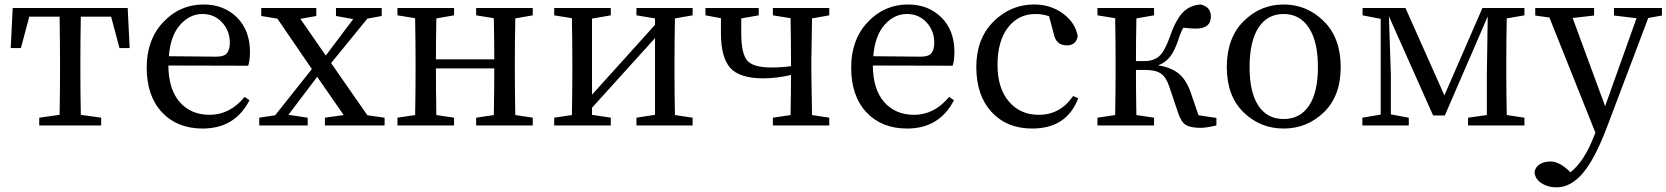

<svg xmlns="http://www.w3.org/2000/svg" viewBox="-20 -554 7360 848"><path d="M470.7 -480.5H336.9Q335 -369.1 335 -289.1V-230.5Q335 -156.2 336.9 -46.9L426.8 -34.2V0H153.3V-34.2L243.2 -46.9Q245.1 -156.2 245.1 -230.5V-289.1Q245.1 -369.1 243.2 -480.5H109.4L72.3 -341.8H27.3L36.1 -518.6H543.9L552.7 -341.8H507.8Z M725.6 -305.7 936.5 -303.7Q969.7 -303.7 982.4 -319.3Q995.1 -335 995.1 -365.2Q995.1 -418 960.9 -455.1Q926.8 -492.2 874 -492.2Q818.4 -492.2 775.9 -444.8Q733.4 -397.5 725.6 -305.7ZM1076.2 -263.7 723.6 -264.6Q724.6 -159.2 773.9 -103Q823.2 -46.9 906.2 -46.9Q995.1 -46.9 1060.5 -126L1082 -111.3Q1017.6 13.7 875 13.7Q762.7 13.7 695.3 -58.1Q627.9 -129.9 627.9 -255.9Q627.9 -378.9 701.2 -456.5Q774.4 -534.2 878.9 -534.2Q968.8 -534.2 1026.4 -477.1Q1084 -419.9 1084 -325.2Q1084 -287.1 1076.2 -263.7Z M1602.5 -44.9 1678.7 -34.2V0H1415V-34.2L1498 -45.9L1380.9 -214.8L1253.9 -46.9L1338.9 -34.2V0H1125V-34.2L1195.3 -44.9L1357.4 -249L1205.1 -471.7L1133.8 -483.4V-518.6H1377V-483.4L1306.6 -470.7L1418.9 -308.6L1540 -469.7L1463.9 -483.4V-518.6H1666V-483.4L1602.5 -471.7L1442.4 -275.4Z M2333 -486.3 2255.9 -472.7Q2253.9 -363.3 2253.9 -289.1V-230.5Q2253.9 -157.2 2255.9 -45.9L2333 -34.2V0H2083V-34.2L2161.1 -45.9Q2163.1 -153.3 2163.1 -252H1905.3Q1905.3 -155.3 1907.2 -45.9L1985.4 -34.2V0H1735.4V-34.2L1813.5 -45.9Q1815.4 -155.3 1815.4 -230.5V-289.1Q1815.4 -362.3 1813.5 -473.6L1735.4 -486.3V-518.6H1985.4V-486.3L1907.2 -472.7Q1905.3 -365.2 1905.3 -292H2163.1Q2163.1 -366.2 2161.1 -473.6L2083 -486.3V-518.6H2333Z M3039.1 -486.3 2960.9 -472.7Q2959 -363.3 2959 -289.1V-230.5Q2959 -155.3 2960.9 -45.9L3039.1 -34.2V0H2791V-34.2L2873 -46.9V-385.7L2594.7 -78.1V-46.9L2677.7 -34.2V0H2427.7V-34.2L2505.9 -45.9Q2507.8 -155.3 2507.8 -230.5V-289.1Q2507.8 -362.3 2505.9 -473.6L2427.7 -486.3V-518.6H2677.7V-486.3L2594.7 -471.7V-135.7L2873 -444.3V-472.7L2791 -486.3V-518.6H3039.1Z M3642.6 -486.3 3566.4 -472.7Q3563.5 -308.6 3563.5 -289.1V-230.5Q3563.5 -210 3566.4 -45.9L3642.6 -34.2V0H3393.6V-34.2L3471.7 -45.9Q3473.6 -151.4 3473.6 -222.7Q3407.2 -208 3351.6 -208Q3246.1 -208 3205.1 -254.4Q3164.1 -300.8 3164.1 -407.2V-473.6L3095.7 -486.3V-518.6H3331.1V-486.3L3253.9 -472.7V-407.2Q3253.9 -318.4 3279.8 -287.1Q3305.7 -255.9 3387.7 -255.9Q3428.7 -255.9 3473.6 -261.7V-289.1Q3473.6 -362.3 3471.7 -473.6L3393.6 -486.3V-518.6H3642.6Z M3836.9 -305.7 4047.9 -303.7Q4081.1 -303.7 4093.8 -319.3Q4106.4 -335 4106.4 -365.2Q4106.4 -418 4072.3 -455.1Q4038.1 -492.2 3985.4 -492.2Q3929.7 -492.2 3887.2 -444.8Q3844.7 -397.5 3836.9 -305.7ZM4187.5 -263.7 3835 -264.6Q3835.9 -159.2 3885.3 -103Q3934.6 -46.9 4017.6 -46.9Q4106.4 -46.9 4171.9 -126L4193.4 -111.3Q4128.9 13.7 3986.3 13.7Q3874 13.7 3806.6 -58.1Q3739.3 -129.9 3739.3 -255.9Q3739.3 -378.9 3812.5 -456.5Q3885.7 -534.2 3990.2 -534.2Q4080.1 -534.2 4137.7 -477.1Q4195.3 -419.9 4195.3 -325.2Q4195.3 -287.1 4187.5 -263.7Z M4719.7 -129.9 4742.2 -120.1Q4691.4 13.7 4539.1 13.7Q4426.8 13.7 4359.4 -59.6Q4292 -132.8 4292 -257.8Q4292 -382.8 4367.7 -458.5Q4443.4 -534.2 4547.9 -534.2Q4620.1 -534.2 4674.8 -494.1Q4729.5 -454.1 4740.2 -393.6Q4731.4 -353.5 4692.4 -353.5Q4643.6 -353.5 4633.8 -405.3L4613.3 -482.4Q4583 -492.2 4553.7 -492.2Q4477.5 -492.2 4431.6 -432.1Q4385.7 -372.1 4385.7 -267.6Q4385.7 -164.1 4436 -105.5Q4486.3 -46.9 4567.4 -46.9Q4663.1 -46.9 4719.7 -129.9Z M5273.4 -44.9 5352.5 -33.2V0Q5305.7 10.7 5284.2 10.7Q5238.3 10.7 5217.3 -2.4Q5196.3 -15.6 5183.6 -54.7L5144.5 -170.9Q5130.9 -212.9 5107.4 -229Q5084 -245.1 5038.1 -245.1H4997.1Q4997.1 -155.3 4999 -45.9L5077.1 -34.2V0H4827.1V-34.2L4905.3 -45.9Q4907.2 -155.3 4907.2 -230.5V-289.1Q4907.2 -362.3 4905.3 -473.6L4827.1 -486.3V-518.6H5077.1V-486.3L4999 -472.7Q4997.1 -365.2 4997.1 -284.2H5034.2Q5075.2 -284.2 5099.6 -305.7Q5124 -327.1 5146.5 -390.6Q5171.9 -464.8 5203.1 -498Q5234.4 -531.2 5284.2 -534.2Q5328.1 -522.5 5328.1 -481.4Q5328.1 -427.7 5261.7 -427.7Q5241.2 -427.7 5206.1 -431.6Q5192.4 -406.2 5183.6 -376Q5167 -327.1 5146.5 -301.8Q5126 -276.4 5094.7 -265.6Q5153.3 -255.9 5186 -229Q5218.8 -202.1 5238.3 -147.5Z M5398.4 -257.8Q5398.4 -386.7 5472.7 -460.4Q5546.9 -534.2 5649.4 -534.2Q5752 -534.2 5826.7 -460.4Q5901.4 -386.7 5901.4 -257.8Q5901.4 -129.9 5827.1 -58.1Q5752.9 13.7 5649.4 13.7Q5545.9 13.7 5472.2 -58.1Q5398.4 -129.9 5398.4 -257.8ZM5800.8 -257.8Q5800.8 -371.1 5760.7 -431.6Q5720.7 -492.2 5649.4 -492.2Q5577.1 -492.2 5538.1 -431.6Q5499 -371.1 5499 -257.8Q5499 -145.5 5538.1 -86.9Q5577.1 -28.3 5649.4 -28.3Q5721.7 -28.3 5761.2 -86.9Q5800.8 -145.5 5800.8 -257.8Z M6712.9 -486.3 6634.8 -472.7Q6632.8 -363.3 6632.8 -289.1V-230.5Q6632.8 -155.3 6634.8 -45.9L6712.9 -34.2V0H6463.9V-34.2L6546.9 -45.9V-223.6L6550.8 -481.4L6361.3 -43.9H6309.6L6114.3 -482.4L6123 -223.6V-48.8L6202.1 -34.2V0H5997.1V-34.2L6078.1 -47.9V-470.7L5998 -486.3V-518.6H6187.5L6359.4 -132.8L6527.3 -518.6H6712.9Z M7320.3 -518.6V-485.4L7259.8 -474.6L7076.2 10.7Q7023.4 149.4 6970.2 211.4Q6917 273.4 6855.5 273.4Q6815.4 273.4 6786.6 253.9Q6757.8 234.4 6757.8 204.1Q6762.7 181.6 6782.2 170.4Q6801.8 159.2 6828.1 159.2Q6865.2 159.2 6908.2 199.2L6916 207Q6977.5 159.2 7021.5 43.9L7026.4 32.2L6823.2 -476.6L6760.7 -485.4V-518.6H7020.5V-485.4L6925.8 -474.6L7069.3 -85L7208 -473.6L7108.4 -485.4V-518.6Z"/></svg>

Font: GenYoMin TW TTF Medium
Style: Regular
Weight: 500
Version: Version 1.300